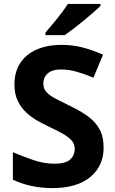

<svg xmlns="http://www.w3.org/2000/svg" viewBox="-20 -954 591 984"><path d="M511 -198Q511 -103 442.5 -46.5Q374 10 248 10Q193 10 141.5 -1Q90 -12 46 -33V-174Q97 -152 151.5 -133.5Q206 -115 260 -115Q316 -115 339.5 -136.5Q363 -158 363 -191Q363 -218 344.5 -237Q326 -256 295 -272.5Q264 -289 224 -308Q199 -320 170 -336.5Q141 -353 114.5 -377.5Q88 -402 71 -437Q54 -472 54 -521Q54 -585 83.5 -630.5Q113 -676 167.5 -700Q222 -724 296 -724Q352 -724 402.5 -711Q453 -698 508 -674L459 -556Q410 -576 371 -587Q332 -598 291 -598Q248 -598 225 -578Q202 -558 202 -526Q202 -501 217 -483.5Q232 -466 262 -450Q292 -434 337 -412Q392 -386 430.5 -358Q469 -330 490 -292Q511 -254 511 -198ZM495 -924Q481 -910 458 -890Q435 -870 408.5 -848Q382 -826 356.5 -806.5Q331 -787 312 -774H213V-787Q229 -806 250.5 -831.5Q272 -857 293 -884.5Q314 -912 328 -934H495Z"/></svg>

Font: Noto Sans Adlam Unjoined
Style: Regular
Weight: 400
Designer: Mark Jamra, Neil Patel
Foundry: JamraPatel LLC
Version: Version 3.001